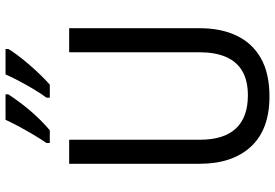

<svg xmlns="http://www.w3.org/2000/svg" viewBox="-170 -814 994 694"><g transform="rotate(-90 327.0 -467.0)"><path d="M572 -242Q572 -165 545 -108.5Q518 -52 463.5 -21Q409 10 325 10Q206 10 144 -57Q82 -124 82 -243V-714H169V-240Q169 -155 209.5 -111.5Q250 -68 329 -68Q383 -68 417.5 -88.5Q452 -109 468.5 -148Q485 -187 485 -241V-714H572ZM497 -934Q489 -920 474 -900Q459 -880 440 -858Q421 -836 402.5 -817Q384 -798 368 -784H321V-796Q336 -816 352 -843Q368 -870 382.5 -897.5Q397 -925 405 -944H497ZM333 -934Q324 -920 309.5 -900Q295 -880 277 -858.5Q259 -837 239.5 -817.5Q220 -798 203 -784H157V-796Q171 -816 187 -843Q203 -870 217.5 -897Q232 -924 241 -944H333Z"/></g></svg>

Font: Noto Sans Hebrew SemiCondensed
Style: Regular
Weight: 400
Width: 4
Designer: Monotype Design Team
Foundry: Monotype Imaging Inc.
Version: Version 2.003